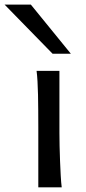

<svg xmlns="http://www.w3.org/2000/svg" viewBox="-71 -801 367 821"><path d="M183.1 -231.9Q183.1 -208.5 183.8 -176.5Q184.6 -144.5 185.8 -111.8Q187 -79.1 188.7 -49.3Q190.4 -19.5 192.9 0H92.8V-258.8Q92.8 -294.4 92.5 -329.1Q92.3 -363.8 91.6 -394.8Q90.8 -425.8 89.4 -452.4Q87.9 -479 85.4 -498H183.1ZM61 -781.2 231.9 -571.3H153.8L-51.3 -781.2Z"/></svg>

Font: Andika Eur
Style: Regular
Weight: 400
Designer: Victor Gaultney, Annie Olsen, Julie Remington, Don Collingsworth, Eric Hays, Becca Hirsbrunner
Foundry: SIL International
Version: Version 5.000